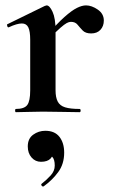

<svg xmlns="http://www.w3.org/2000/svg" viewBox="-20 -416 419 712"><path d="M161 -271 153 -284Q192 -329 219 -353Q246 -377 265 -386.5Q284 -396 299 -396Q320 -396 342.5 -380.5Q365 -365 365 -340Q365 -319 352.5 -305.5Q340 -292 318 -292Q297 -292 286.5 -303Q276 -314 267.5 -324.5Q259 -335 243 -335Q236 -335 227.5 -330.5Q219 -326 203.5 -312.5Q188 -299 161 -271ZM39 0Q36 0 36 -6Q36 -12 39 -12Q70 -12 81 -26.5Q92 -41 92 -81V-269Q92 -300 85 -314.5Q78 -329 61 -329Q52 -329 40 -325.5Q28 -322 13 -315Q9 -313 7 -319Q5 -325 7 -326L146 -394Q152 -396 153 -396Q164 -396 175 -372Q186 -348 186 -303V-81Q186 -55 194 -39.5Q202 -24 221.5 -18Q241 -12 275 -12Q279 -12 279 -6Q279 0 275 0Q248 0 213.5 -1Q179 -2 139 -2Q111 -2 85 -1Q59 0 39 0ZM142 275Q138 277 134.5 272.5Q131 268 135 265Q153 251 168 234.5Q183 218 183 198Q183 175 174 166Q165 157 151 156L178 137Q179 160 167.5 172Q156 184 132 184Q111 184 97 168Q83 152 83 127Q83 98 103 83.5Q123 69 148 69Q183 69 200.5 91.5Q218 114 218 150Q218 192 196 222Q174 252 142 275Z"/></svg>

Font: Cormorant Garamond Light
Style: Bold
Weight: 700
Version: Version 4.001